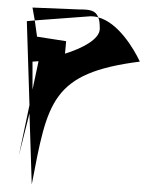

<svg xmlns="http://www.w3.org/2000/svg" viewBox="-20 -631 419 508"><path d="M30 -220 58 -331 64 -143C106 -362 116 -438 350 -468C334 -502 293 -571 240 -585C243 -578 244 -568 244 -555C244 -527 197 -503 152 -489L155 -522L78 -534L72 -577L51 -575L58 -353ZM66 -394V-468L82 -469ZM66 -611 72 -577 220 -588C227 -588 234 -587 240 -585C233 -604 217 -606 190 -606Z"/></svg>

Font: Corrode
Style: Regular
Weight: 400
Designer: Mew Too
Version: Version 0.532